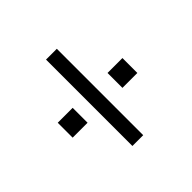

<svg xmlns="http://www.w3.org/2000/svg" viewBox="-60 -697 660 660"><g transform="rotate(45 270.0 -367.0)"><path d="M60 -334V-386.5H480V-334ZM242 -451V-523.5H314.5V-451ZM242 -209V-281.5H314.5V-209Z"/></g></svg>

Font: Manrope ExtraLight Light
Style: Regular
Weight: 300
Version: Version 4.504